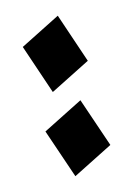

<svg xmlns="http://www.w3.org/2000/svg" viewBox="-76 -743 352 509"><g transform="rotate(-15 100.0 -488.5)"><path d="M133 -700 179 -564 68 -508 22 -644ZM133 -468 179 -333 68 -277 22 -412Z"/></g></svg>

Font: PatchSerif
Style: Regular
Weight: 400
Version: Version 1.1